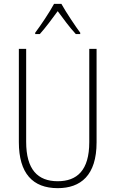

<svg xmlns="http://www.w3.org/2000/svg" viewBox="-20 -1034 600 998"><path d="M299 -1014H261C238 -971 191 -901 163 -864V-857H187C216 -889 253 -939 280 -976C308 -938 343 -890 374 -857H397V-864C375 -893 324 -969 299 -1014ZM482 -294V-780H444V-295C444 -148 380 -92 280 -92C176 -92 116 -153 116 -297V-780H78V-295C78 -133 150 -56 280 -56C399 -56 482 -122 482 -294Z"/></svg>

Font: Noto Sans Malayalam UI Condensed ExtraLight
Style: Regular
Weight: 200
Width: 3
Designer: Jelle Bosma - Monotype Design Team
Foundry: Monotype Imaging Inc.
Version: Version 2.104